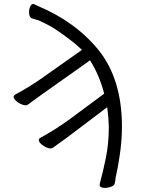

<svg xmlns="http://www.w3.org/2000/svg" viewBox="-20 -743 715 951"><path d="M511 -212Q346 -87 311 -61Q273 -33 262.5 -26Q252 -19 242.5 -11.5Q233 -4 214.5 -11Q196 -18 182.5 -31Q169 -44 173 -54Q174 -57 181 -61Q256 -102 323 -151Q381 -193 496 -279Q472 -372 426 -444Q221 -299 187 -275Q148 -247 138 -239.5Q128 -232 118.5 -225Q109 -218 90 -225Q71 -232 58 -245Q45 -258 48 -267Q49 -270 56 -275Q131 -315 199 -364Q255 -404 386 -496Q352 -526 349 -529Q261 -598 218 -619.5Q175 -641 172 -642Q149 -648 139 -652H138Q125 -658 124 -678Q123 -698 130.5 -712.5Q138 -727 150 -722L164 -715Q354 -636 469 -494Q584 -350 584 -116Q584 -40 571 39Q563 93 553 135Q551 156 548 166Q546 177 525.5 183.5Q505 190 488 186.5Q471 183 474 170L475 163Q490 110 504.5 38.5Q519 -33 519 -116Q518 -163 511 -212Z"/></svg>

Font: Moon Stars Kai T
Style: Regular
Weight: 400
Designer: GuiWonder
Version: Version 1.101